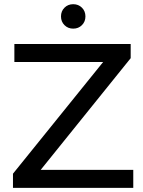

<svg xmlns="http://www.w3.org/2000/svg" viewBox="-20 -914 697 934"><path d="M43.1 -69 513 -651.1 524.3 -612.4H49.9V-700H615.7V-631L146.7 -48.9L134.6 -87.6H628.3V0H43.1ZM276.7 -834.1Q276.7 -859.7 293.7 -876.6Q310.7 -893.6 336.1 -893.6Q361.7 -893.6 378.6 -876.6Q395.6 -859.7 395.6 -834.1Q395.6 -808.7 378.6 -791.7Q361.7 -774.7 336.1 -774.7Q310.7 -774.7 293.7 -791.7Q276.7 -808.7 276.7 -834.1Z"/></svg>

Font: iiserrat Thin
Style: Regular
Weight: 100
Designer: Akira Ohta
Foundry: Akira Ohta
Version: Version 1.200;Glyphs 3.3.1 (3343)